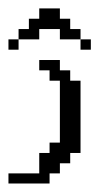

<svg xmlns="http://www.w3.org/2000/svg" viewBox="-20 -410 259 454"><path d="M0 23.9V0H72.8V-48.3H97.2V-72.8H121.6V-219.2H97.2V-243.7H72.8V-268.1H121.6V-243.7H146V-219.2H170.4V-48.3H146V-23.9H121.6V0H97.2V23.9ZM0 -292.5V-316.9H23.9V-292.5ZM170.4 -292.5V-316.9H194.8V-292.5ZM23.9 -316.9V-341.3H48.3V-365.7H72.8V-390.1H121.6V-365.7H146V-341.3H170.4V-316.9H121.6V-341.3H72.8V-316.9Z"/></svg>

Font: FS Mondwest Regular
Style: Regular
Weight: 400
Designer: NZWStudios2024
Foundry: https://fontstruct.com
Version: Version 1.0